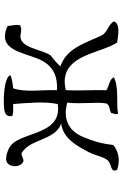

<svg xmlns="http://www.w3.org/2000/svg" viewBox="168 -868 663 1040"><g transform="rotate(-90 500.0 -348.5)"><path d="M904 -64C884 -96 843 -98 827 -131C787 -216 759 -321 660 -353C677 -373 698 -390 719 -406C751 -450 756 -551 809 -568C833 -576 854 -556 883 -572C887 -599 881 -611 879 -639C857 -650 838 -654 822 -654C781 -654 758 -623 740 -582C720 -535 707 -476 683 -439C650 -389 602 -368 531 -372C534 -458 518 -541 541 -609C566 -612 592 -615 612 -624C604 -662 448 -666 411 -654C396 -649 384 -631 393 -613C409 -607 435 -610 456 -609C462 -531 471 -441 456 -368C386 -357 348 -389 323 -434C287 -498 275 -590 229 -624C213 -636 172 -652 148 -646C113 -637 108 -572 144 -554C165 -552 170 -564 189 -564C228 -542 245 -499 263 -456C282 -411 302 -367 349 -349C271 -338 231 -268 196 -201C176 -162 169 -113 148 -94C127 -75 81 -82 100 -46C150 -28 200 -38 234 -67C241 -128 254 -175 278 -231C296 -274 324 -304 362 -317C390 -327 424 -327 464 -316C454 -247 469 -155 459 -104C451 -86 425 -88 408 -79C406 -65 396 -55 404 -41C457 -52 549 -35 601 -64C589 -89 553 -89 531 -104C533 -184 527 -255 531 -324C565 -332 593 -332 616 -325C664 -311 693 -271 715 -224C742 -166 758 -95 789 -46C827 -41 891 -27 904 -64Z"/></g></svg>

Font: Yuji Syuku Std R
Style: Regular
Weight: 400
Designer: Kataoka Yuji
Foundry: Kinuta Font Factory
Version: Version 3.000;hotconv 1.0.111;makeotfexe 2.5.65597